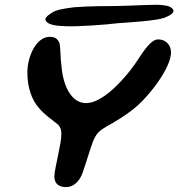

<svg xmlns="http://www.w3.org/2000/svg" viewBox="-20 -752 727 782"><path d="M252 -645C298 -643.5 409.5 -651 460.5 -657.5C514.5 -661.5 612 -667 649.5 -679.5C673 -689 688.5 -698.5 686.5 -710C681.5 -722.5 666.5 -728.5 644 -731C615 -735.5 511.5 -728 455.5 -727.5C412.5 -727.5 340 -727 282.5 -722.5C242.5 -717.5 205.5 -712 190 -699C162 -682 160 -671.5 171 -662C182 -651 209 -646 252 -645ZM249.5 10C278.5 10 303.5 -12 316.5 -48.5C331.5 -91 348.5 -150 359.5 -178C372.5 -207 381 -217.5 413.5 -236.5C445.5 -254.5 485 -277 525.5 -309.5C586.5 -358.5 676.5 -475 676.5 -538.5C676.5 -568.5 655.5 -591.5 624.5 -591.5C603 -591.5 582 -569.5 550.5 -522.5C524 -479.5 480.5 -424 434 -383.5C398.5 -353 362 -332 330.5 -332C270.5 -332 237 -402.5 230.5 -482C226 -512.5 227 -549.5 223 -574.5C215 -595 203.5 -602 182 -602C129.5 -602 91.5 -525.5 91.5 -456.5C91.5 -399.5 107.5 -345.5 140 -310.5C159 -287.5 185.5 -269 212 -248C225.5 -237.5 230 -223.5 230 -206.5C230 -164 201.5 -65 201.5 -33.5C201.5 -4.5 218.5 10 249.5 10Z"/></svg>

Font: Gluten
Style: Italic
Weight: 400
Italic angle: -13°
Designer: Tyler Finck
Foundry: Etcetera Type Company
Version: Version 0.920